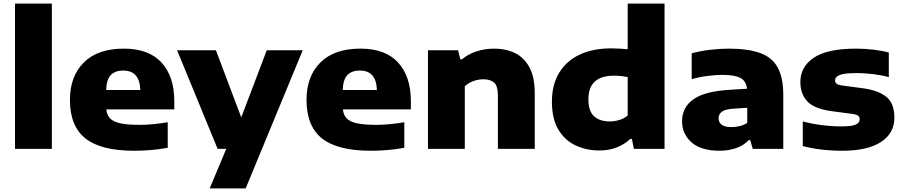

<svg xmlns="http://www.w3.org/2000/svg" viewBox="-20 -828 5025 1068"><path d="M63.5 0V-808H268.5V0Z M726 10.5Q541.5 10.5 455.2 -58Q369 -126.5 369 -272.5Q369 -403.5 446.2 -480.5Q523.5 -557.5 669 -557.5Q808 -557.5 878.8 -479.8Q949.5 -402 949.5 -265.5V-219.5H571.5Q574.5 -188.5 592 -169.8Q609.5 -151 649 -142.2Q688.5 -133.5 758 -133.5Q793 -133.5 834 -137.5Q875 -141.5 913 -148V-6Q861.5 3.5 814.8 7Q768 10.5 726 10.5ZM666 -435.5Q619 -435.5 595.5 -409.5Q572 -383.5 570.5 -327.5H760.5Q757 -435.5 666 -435.5Z M1190.5 0 965 -548.5H1181L1322 -175L1464 -548.5H1664L1346.5 220H1146.5L1238.5 0Z M2042 10.5Q1857.5 10.5 1771.2 -58Q1685 -126.5 1685 -272.5Q1685 -403.5 1762.2 -480.5Q1839.5 -557.5 1985 -557.5Q2124 -557.5 2194.8 -479.8Q2265.5 -402 2265.5 -265.5V-219.5H1887.5Q1890.5 -188.5 1908 -169.8Q1925.5 -151 1965 -142.2Q2004.5 -133.5 2074 -133.5Q2109 -133.5 2150 -137.5Q2191 -141.5 2229 -148V-6Q2177.5 3.5 2130.8 7Q2084 10.5 2042 10.5ZM1982 -435.5Q1935 -435.5 1911.5 -409.5Q1888 -383.5 1886.5 -327.5H2076.5Q2073 -435.5 1982 -435.5Z M2360.5 0V-548.5H2528L2540.5 -498H2549.5Q2583 -526.5 2629.8 -542Q2676.5 -557.5 2729.5 -557.5Q2795 -557.5 2845.8 -532.2Q2896.5 -507 2925.5 -452.5Q2954.5 -398 2954.5 -310.5V0H2749.5V-299Q2749.5 -349 2729 -368Q2708.5 -387 2669.5 -387Q2640.5 -387 2612.5 -376.8Q2584.5 -366.5 2565.5 -347.5V0Z M3314 9Q3242 9 3182 -19Q3122 -47 3086 -107Q3050 -167 3050 -262.5Q3050 -356.5 3090 -422.8Q3130 -489 3204 -524Q3278 -559 3380.5 -559Q3405 -559 3428.5 -557.5Q3452 -556 3471.5 -554V-808H3676.5V0H3506L3495 -55H3486Q3455 -26 3411.8 -8.5Q3368.5 9 3314 9ZM3370.5 -152.5Q3397 -152.5 3424 -160.2Q3451 -168 3471.5 -185.5V-399.5Q3456.5 -402.5 3436.5 -404.8Q3416.5 -407 3395 -407Q3253 -407 3253 -276Q3253 -209 3285 -180.8Q3317 -152.5 3370.5 -152.5Z M3983.5 10.5Q3879 10.5 3826.5 -36.2Q3774 -83 3774 -153Q3774 -231.5 3837.5 -276Q3901 -320.5 4040 -328.5L4135.5 -334.5Q4130.5 -377 4099.2 -394.2Q4068 -411.5 3997 -411.5Q3961.5 -411.5 3915 -405.5Q3868.5 -399.5 3827.5 -387.5V-531.5Q3876.5 -545 3932 -551.2Q3987.5 -557.5 4033 -557.5Q4140 -557.5 4207.2 -533.5Q4274.5 -509.5 4305.8 -452.8Q4337 -396 4337 -298V0H4167L4153.5 -48H4144.5Q4115 -17.5 4073 -3.5Q4031 10.5 3983.5 10.5ZM3977 -169.5Q3977 -147.5 3994.5 -134.2Q4012 -121 4049 -121Q4070.5 -121 4093.5 -126.2Q4116.5 -131.5 4136.5 -144.5V-228.5L4059.5 -223.5Q4013.5 -220.5 3995.2 -206.5Q3977 -192.5 3977 -169.5Z M4665 10.5Q4606 10.5 4548.8 3.8Q4491.5 -3 4445.5 -15.5V-152.5Q4493 -139.5 4549.5 -132.2Q4606 -125 4662 -125Q4719 -125 4740.5 -135.2Q4762 -145.5 4762 -164Q4762 -177 4753.8 -184Q4745.5 -191 4720 -194.5L4607 -209.5Q4510 -222.5 4471 -263.8Q4432 -305 4432 -372.5Q4432 -456.5 4506.8 -507Q4581.5 -557.5 4744 -557.5Q4791.5 -557.5 4840.5 -551.5Q4889.5 -545.5 4924 -536V-399Q4889 -409 4840.5 -415.2Q4792 -421.5 4745.5 -421.5Q4694.5 -421.5 4668.5 -415.8Q4642.5 -410 4633.8 -400.8Q4625 -391.5 4625 -381Q4625 -370 4633.2 -362.8Q4641.5 -355.5 4667 -352L4780 -337Q4863.5 -326 4909.2 -290.2Q4955 -254.5 4955 -173Q4955 -87 4880.5 -38.2Q4806 10.5 4665 10.5Z"/></svg>

Font: Encode Sans Expanded Expanded ExtraBold
Style: Regular
Weight: 800
Width: 7
Designer: Multiple Designers
Foundry: Impallari Type
Version: Version 3.000; ttfautohint (v1.8.3) -l 8 -r 50 -G 200 -x 14 